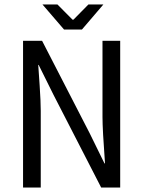

<svg xmlns="http://www.w3.org/2000/svg" viewBox="-20 -838 640 858"><path d="M375 -817.9H441.9L346.2 -706.1H266.1L169.9 -817.9H236.8L304.2 -750H308.1ZM438 -315.9V-655.8H517.1V0H432.1L219.2 -414.1L152.8 -547.9H150.9Q152.3 -529.3 157.2 -456.1Q162.1 -382.8 162.1 -342.8V0H83V-655.8H168L380.9 -242.2L446.8 -107.9H449.2Q438 -259.3 438 -315.9Z"/></svg>

Font: SourceCodePro-Regular
Style: Regular
Weight: 400
Monospace: yes
Designer: Paul D. Hunt
Foundry: Adobe Systems Incorporated
Version: Version 1.009;PS 1.000;hotconv 1.0.70;makeotf.lib2.5.5900